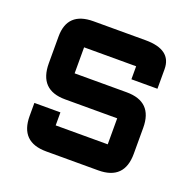

<svg xmlns="http://www.w3.org/2000/svg" viewBox="-94 -582 677 677"><g transform="rotate(20 244.0 -244.0)"><path d="M48.8 -146.5H146.5V-97.7H341.8V-195.3H146.5Q48.8 -195.3 48.8 -295.4V-395.5Q48.8 -488.3 146.5 -488.3H341.8Q439.5 -488.3 439.5 -415V-341.8H341.8V-390.6H146.5V-293H341.8Q439.5 -293 439.5 -195.3V-97.7Q439.5 0 341.8 0H146.5Q48.8 0 48.8 -97.7Z"/></g></svg>

Font: BabelStone Runic Byrhtferth
Style: Regular
Weight: 400
Designer: Andrew West
Foundry: BabelStone
Version: Version 7.004;November 9, 2023